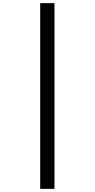

<svg xmlns="http://www.w3.org/2000/svg" viewBox="-20 -1000 602 1223"><path d="M236 203V-980H327V203Z"/></svg>

Font: Libra Serif Modern
Style: Bold
Weight: 700
Designer: Stefan Peev, Context Ltd
Foundry: Ascender Corporation
Version: Version 1.000